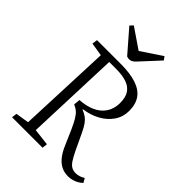

<svg xmlns="http://www.w3.org/2000/svg" viewBox="-267 -1048 1181 1181"><g transform="rotate(45 323.5 -457.5)"><path d="M269 -368Q324 -371 367 -390Q410 -409 434.5 -445Q459 -481 459 -532Q459 -581 440 -609.5Q421 -638 384 -650.5Q347 -663 292 -663H233L210 -47L320 -34L316 0H51L55 -34L142 -48L167 -656L80 -670L85 -705H288Q373 -705 427 -687Q481 -669 507 -632Q533 -595 533 -537Q533 -485 505 -444Q477 -403 430 -377Q383 -351 324 -343V-340Q346 -331 362.5 -319.5Q379 -308 393 -288.5Q407 -269 422 -237L472 -131Q491 -92 505 -71Q519 -50 534.5 -41.5Q550 -33 571 -33Q585 -33 600 -37.5Q615 -42 631 -52L647 -25Q635 -13 620 -4.5Q605 4 587.5 9Q570 14 551 14Q519 14 493 1.5Q467 -11 445.5 -37Q424 -63 406 -104L362 -205Q345 -243 331 -266.5Q317 -290 302 -303.5Q287 -317 265 -326ZM162 -909 181 -929 313 -839 448 -929 464 -907 356 -790Q343 -775 332 -768Q321 -761 309 -761Q302 -761 297 -762Q292 -763 287 -765Z"/></g></svg>

Font: Literata 24pt Light
Style: Italic
Weight: 300
Italic angle: -2°
Designer: Latin by Veronika Burian and Jose Scaglione. Greek by Irene Vlachou. Cyrillic by Vera Evstafieva
Foundry: TypeTogether
Version: Version 3.103;gftools[0.9.29]